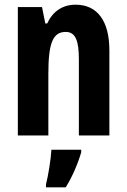

<svg xmlns="http://www.w3.org/2000/svg" viewBox="-20 -577 541 818"><path d="M302 -557C247 -557 205 -529 181 -477H173L159 -547H56V0H186V-263C186 -393 205 -441 260 -441C303 -441 316 -401 316 -324V0H446V-362C446 -489 394 -557 302 -557ZM326 72V61H199C197 101 185 174 176 208V221H260C287 178 311 123 326 72Z"/></svg>

Font: Noto Sans Armenian ExtraCondensed
Style: Regular
Weight: 400
Width: 2
Designer: Monotype Design Team
Foundry: Monotype Imaging Inc.
Version: Version 2.008